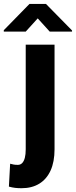

<svg xmlns="http://www.w3.org/2000/svg" viewBox="-67 -759 393 992"><path d="M65.9 -528.3H214.8V12.2Q214.8 77.1 194.3 122.1Q173.8 167 135.7 190.2Q97.7 213.4 44.4 213.4Q26.9 213.4 11.5 211.7Q-3.9 210 -21 205.1L-14.6 86.9Q-4.4 89.8 4.2 91.3Q12.7 92.8 25.4 92.8Q38.6 92.8 47.6 83.5Q56.6 74.2 61.3 56.4Q65.9 38.6 65.9 12.2ZM170.4 -738.8 305.2 -601.6V-595.7H189.9L127.9 -664.1L65.9 -595.7H-47.4V-603L85.4 -738.8Z"/></svg>

Font: Roboto Condensed ExtraBold
Style: Regular
Weight: 800
Designer: Christian Robertson
Foundry: Google
Version: Version 3.008; 2023